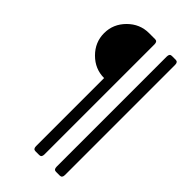

<svg xmlns="http://www.w3.org/2000/svg" viewBox="-267 -776 1032 1032"><g transform="rotate(45 249.5 -259.5)"><path d="M40.5 -529.3Q40.5 -598.6 91.3 -649.4Q142.1 -700.2 211.4 -700.2H257.8Q274.9 -700.2 274.9 -678.2V158.7Q274.9 180.7 257.8 180.7H228.5Q211.4 180.7 211.4 158.7V-358.4Q142.1 -358.4 91.3 -409.2Q40.5 -460 40.5 -529.3ZM384.8 180.7Q367.7 180.7 367.7 158.7V-678.2Q367.7 -700.2 384.8 -700.2H414.1Q431.2 -700.2 431.2 -678.2V158.7Q431.2 180.7 414.1 180.7Z"/></g></svg>

Font: Istok
Style: Italic
Weight: 500
Italic angle: -13°
Designer: Andrey V. Panov
Foundry: Andrey V. Panov
Version: Version 1.0.3